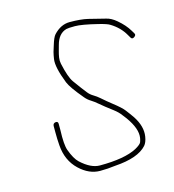

<svg xmlns="http://www.w3.org/2000/svg" viewBox="-90 -672 654 723"><g transform="rotate(-15 236.5 -310.5)"><path d="M466.8 -478.5C472.8 -482.8 474.2 -487.3 470.9 -492L463.8 -504C454.1 -520.5 440.1 -536.4 421.7 -551.9C408.4 -563.2 395.4 -570.2 382.8 -573C373.7 -575 365.1 -577.2 356.8 -579.5C348.5 -581.8 335.1 -585.2 316.8 -589.5C298.4 -593.8 274.9 -596 246.4 -596C223.1 -596 202.1 -585.9 183.4 -565.6C177.6 -559.4 171.8 -546.2 165.8 -526C163.7 -518.7 161.3 -511 158.7 -503C156.7 -495 155 -486.3 153.6 -477C150.3 -456.6 157.4 -424.5 174.6 -380.6C180.5 -365.7 197.4 -341.7 225.4 -308.5C231.8 -300.8 239.1 -294.5 247.4 -289.5C255.6 -284.5 264.6 -277.7 274.4 -269.2C284.2 -260.7 299.6 -248.5 320.6 -232.7C332.4 -223.8 341.5 -214.7 348.1 -205.5C351.6 -200.5 355.6 -195.3 360.1 -190C383.6 -157.2 393.5 -129.2 389.8 -106C389.1 -101.3 387.7 -96.2 385.8 -90.6C383.8 -85 375.6 -78.1 361.1 -70C329.3 -53.3 281.3 -45 217.1 -45C193.7 -45 169.1 -57 143.2 -81.1C132.4 -91.2 122.5 -108.6 113.5 -133.2C108.1 -148 106.1 -174.3 107.6 -212L107.5 -237C107.3 -243.7 103.9 -246.5 97.4 -245.5C90.9 -244.5 87.5 -240.7 87.1 -234L87.1 -209C87 -191.7 87.7 -174.7 89 -158C91.9 -117.7 106.5 -85.2 132.6 -60.5C157.6 -36.8 184.4 -25 213 -25C232.3 -25 252.2 -26.3 272.6 -29C332.7 -33 374 -47.6 396.6 -72.9C403 -80.2 407.5 -91.2 409.8 -106C413.9 -131.7 406.6 -158.7 388.1 -187C384.6 -192.3 380.8 -197.7 376.7 -203C372.5 -208.3 368.5 -213.7 364.7 -219C358.4 -227.8 344.1 -240.9 321.8 -258.2C310.4 -267.1 298.1 -277.3 284.8 -289C277.2 -295.7 269.4 -301.3 261.5 -306C253.5 -310.7 246.8 -316.5 241.2 -323.5C235.7 -330.5 229.9 -338 223.8 -346C217.7 -354 209.9 -364.7 200.4 -378C190.9 -391.4 182.2 -416.4 174.2 -453C172.5 -461 172.3 -469.2 173.6 -477.5C174.9 -485.8 176.7 -493.8 178.9 -501.5C181.1 -509.2 183.1 -516.3 184.8 -523C192.1 -551.1 206.5 -568.1 227.9 -574C232.8 -575.3 244 -576 261.5 -576C279.1 -576 308.5 -570.9 349.7 -560.7C372.1 -555.2 386.3 -550.3 392.5 -546C415.7 -531.9 433.5 -513.9 445.9 -492L453 -480C456.2 -474.7 460.8 -474.2 466.8 -478.5Z"/></g></svg>

Font: Proton
Style: RgIt
Weight: 500
Version: Version 1.017